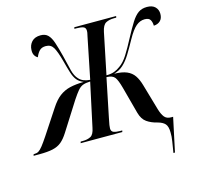

<svg xmlns="http://www.w3.org/2000/svg" viewBox="-185 -858 1256 1206"><g transform="rotate(-15 443.0 -255.0)"><path d="M796 210Q802 173 807.5 139.5Q813 106 812 81Q812 42 797 25Q782 8 748 -1Q710 -10 682 -29.5Q654 -49 642 -93L595 -268Q581 -320 566.5 -339Q552 -358 513 -359L462 -110Q455 -77 453 -63.5Q451 -50 451 -42Q451 -22 466.5 -16Q482 -10 508 -10H522L520 0H249L252 -10H266Q296 -10 317 -21Q338 -32 346 -75L407 -359Q377 -358 359 -351Q341 -344 325.5 -325.5Q310 -307 288 -274L170 -88Q148 -53 125 -34Q102 -15 68.5 -7.5Q35 0 -18 0H-57L-54 -10H-48Q-33 -10 -21.5 -17Q-10 -24 5.5 -43.5Q21 -63 45 -99L149 -257Q178 -302 208.5 -325Q239 -348 276.5 -357Q314 -366 367 -367Q340 -378 325 -396.5Q310 -415 300 -446.5Q290 -478 277 -528Q260 -591 244 -618.5Q228 -646 195 -646Q168 -646 153.5 -631Q139 -616 129 -591Q100 -607 102 -645Q103 -677 123 -698.5Q143 -720 181 -720Q211 -720 228.5 -702.5Q246 -685 258 -649Q270 -613 284 -558Q298 -498 308 -459Q318 -420 338 -399Q362 -372 410 -369L464 -636Q468 -651 469 -659.5Q470 -668 470 -672Q470 -693 453.5 -698.5Q437 -704 410 -704H397L399 -714H671L669 -704H654Q623 -704 601.5 -692.5Q580 -681 571 -637L516 -370Q546 -370 567.5 -378Q589 -386 607 -400Q636 -420 661 -459.5Q686 -499 718 -560Q748 -616 770 -651Q792 -686 815 -702.5Q838 -719 872 -719Q907 -719 925 -701Q943 -683 943 -656Q943 -626 926.5 -610.5Q910 -595 884 -594Q884 -616 875 -632Q866 -648 838 -648Q808 -648 782 -626Q756 -604 725 -548Q697 -497 674.5 -460.5Q652 -424 626.5 -400.5Q601 -377 565 -367Q616 -366 646.5 -353Q677 -340 694.5 -314.5Q712 -289 723 -250L772 -81Q782 -47 796.5 -28.5Q811 -10 840 -10H853L806 210Z"/></g></svg>

Font: Noto Serif Display Condensed SemiBold
Style: Italic
Weight: 600
Width: 3
Italic angle: -12°
Designer: Monotype Design Team
Foundry: Monotype Imaging Inc.
Version: Version 2.009